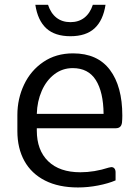

<svg xmlns="http://www.w3.org/2000/svg" viewBox="-20 -786 597 820"><path d="M502.4 -292.5Q502.4 -276.9 501 -262.7Q498 -238.3 474.6 -238.3H422.4H137.2V-228.5Q137.2 -144.5 185.8 -97.4Q234.4 -50.3 323.2 -50.3Q382.8 -50.3 444.8 -70.3Q452.6 -72.3 455.6 -72.3Q463.9 -72.3 468.8 -66.4Q473.6 -60.5 473.6 -49.8V-15.6Q442.9 -2.4 399.4 6.1Q356 14.6 313 14.6Q230.5 14.6 172.4 -14.9Q114.3 -44.4 84.2 -98.6Q54.2 -152.8 54.2 -226.1V-294.4Q54.2 -364.3 82.8 -424.6Q111.3 -484.9 165.3 -521.5Q219.2 -558.1 292 -558.1Q396.5 -558.1 449.5 -487.5Q502.4 -417 502.4 -292.5ZM137.2 -299.8H422.4Q421.4 -393.1 389.2 -444.1Q356.9 -495.1 290.5 -495.1Q246.6 -495.1 212.2 -468.8Q177.7 -442.4 158.2 -397.7Q138.7 -353 137.2 -299.8ZM130.9 -765.6H185.1Q196.8 -729.5 221.2 -710.4Q245.6 -691.4 280.8 -691.4Q315.9 -691.4 340.3 -710.4Q364.7 -729.5 376.5 -765.6H430.7Q420.4 -698.7 383.8 -665Q347.2 -631.3 280.8 -631.3Q214.4 -631.3 177.7 -665Q141.1 -698.7 130.9 -765.6Z"/></svg>

Font: Lycee Sans
Style: Regular
Weight: 400
Designer: Justin Alvin
Foundry: Alkove Design
Version: Version 1.030